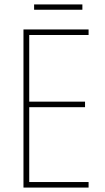

<svg xmlns="http://www.w3.org/2000/svg" viewBox="-20 -847 472 867"><path d="M380 0H86V-714H380V-689H112V-388H364V-363H112V-25H380ZM352 -827V-803H134V-827Z"/></svg>

Font: Noto Sans Myanmar Condensed Thin
Style: Regular
Weight: 100
Width: 3
Designer: Monotype Design Team
Foundry: Monotype Imaging Inc.
Version: Version 2.107; ttfautohint (v1.8.4.7-5d5b)